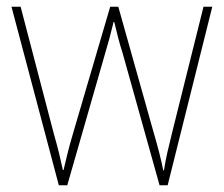

<svg xmlns="http://www.w3.org/2000/svg" viewBox="-20 -613 662 568"><path d="M343 -455Q335 -480 329.5 -501.5Q324 -523 318 -548H316Q310 -523 304 -500.5Q298 -478 291 -455L179 -65H154L14 -593H41L138 -222Q149 -183 155 -158.5Q161 -134 166 -110H168Q173 -131 179.5 -158Q186 -185 198 -225L306 -593H330L434 -223Q444 -189 451 -161.5Q458 -134 463 -109H465Q470 -140 475 -161.5Q480 -183 489 -220L582 -593H608L476 -65H452Z"/></svg>

Font: Noto Sans Malayalam UI SemiCondensed Thin
Style: Regular
Weight: 100
Width: 4
Designer: Jelle Bosma - Monotype Design Team
Foundry: Monotype Imaging Inc.
Version: Version 2.104; ttfautohint (v1.8.4.7-5d5b)